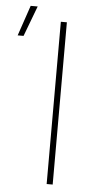

<svg xmlns="http://www.w3.org/2000/svg" viewBox="-120 -803 435 838"><g transform="rotate(5 98.0 -384.5)"><path d="M143.6 0H117.2V-710.9H143.6ZM-20 -768.6H10.7L-39.6 -635.3H-65.4Z"/></g></svg>

Font: Roboto Thin
Style: Regular
Weight: 250
Designer: Google
Version: Version 2.134; 2016